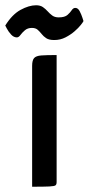

<svg xmlns="http://www.w3.org/2000/svg" viewBox="-80 -709 337 729"><path d="M42 0V-459Q42 -480 49.5 -488.5Q57 -497 77 -498.5Q97 -500 135 -500V-18Q135 -9 131 -5.5Q127 -2 107.5 -1Q88 0 42 0ZM126 -557Q106 -557 95.5 -564Q85 -571 78 -580Q71 -589 63 -596Q55 -603 41 -603Q25 -603 14.5 -594Q4 -585 -2.5 -576Q-9 -567 -16 -567Q-28 -567 -38 -578Q-48 -589 -54 -600.5Q-60 -612 -60 -612Q-34 -654 -2 -671.5Q30 -689 57 -689Q73 -689 83 -682Q93 -675 101 -666Q109 -657 118.5 -650Q128 -643 143 -643Q166 -643 176.5 -652.5Q187 -662 192.5 -670.5Q198 -679 206 -679Q216 -679 222.5 -666.5Q229 -654 233 -641.5Q237 -629 237 -629Q236 -626 227 -614.5Q218 -603 203 -590Q188 -577 168.5 -567Q149 -557 126 -557Z"/></svg>

Font: Yanone Kaffeesatz ExtraLight Medium
Style: Regular
Weight: 500
Version: Version 2.003